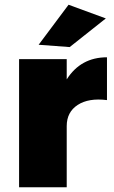

<svg xmlns="http://www.w3.org/2000/svg" viewBox="-20 -795 484 815"><path d="M429.2 -716.8 275.9 -595.2 144 -605 271 -774.9ZM263.2 -458Q322.8 -551.8 434.1 -551.8V-370.1Q356.4 -379.9 309.8 -349.6Q263.2 -319.3 263.2 -259.8V0H61V-543.9H263.2Z"/></svg>

Font: Montserrat-Arabic ExtraBold
Style: Regular
Weight: 800
Designer: Mohamed Gaber
Foundry: Kief Type Foundry
Version: Version 5.008;PS 005.008;hotconv 1.0.88;makeotf.lib2.5.64775